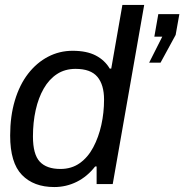

<svg xmlns="http://www.w3.org/2000/svg" viewBox="-20 -743 744 775"><path d="M582 -490 635 -595H603L619 -686H704L689 -602L628 -490ZM199 12Q116 12 68.5 -37Q21 -86 21 -196Q21 -274 40 -337.5Q59 -401 93.5 -445.5Q128 -490 174 -514Q220 -538 273 -538Q330 -538 366.5 -519Q403 -500 423 -466H429L474 -723H562L435 0H370V-71H364Q332 -30 289.5 -9Q247 12 199 12ZM224 -61Q269 -61 302 -84.5Q335 -108 356.5 -148.5Q378 -189 389 -238.5Q400 -288 400 -341Q400 -401 373 -433Q346 -465 285 -465Q242 -465 210 -444Q178 -423 156.5 -385.5Q135 -348 124 -298.5Q113 -249 113 -192Q113 -120 140.5 -90.5Q168 -61 224 -61Z"/></svg>

Font: Archivo VF Beta
Style: Italic
Weight: 400
Italic angle: -10°
Designer: Hector Gatti
Foundry: Omnibus-Type
Version: Version 1.002